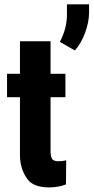

<svg xmlns="http://www.w3.org/2000/svg" viewBox="-20 -834 421 864"><path d="M207.5 -502H271.5H274.4V-498.5V-399.9V-396.5H271.5H207.5V-156.2Q207.5 -128.9 214.8 -118.2Q222.2 -108.4 243.2 -108.4Q243.2 -108.4 243.7 -108.4Q261.7 -108.4 273.9 -111.8L277.8 -112.8V-108.4L276.9 -6.3V-4.4L274.9 -3.4Q240.7 9.3 201.2 9.3Q130.9 9.3 103.5 -27.8Q69.8 -73.2 69.8 -137.2V-396.5H14.6H11.7V-399.9V-498.5V-502H14.6H69.8V-648.4H207.5ZM316.9 -606.9 249.5 -645.5Q279.8 -703.6 281.2 -762.7V-814.5H380.9V-777.3Q380.4 -732.9 362.5 -685.3Q344.7 -637.7 316.9 -606.9Z"/></svg>

Font: MAUL Condensed Bold
Style: Condensed Bold
Weight: 700
Designer: MAUL
Version: Version 1.0; 2020; ttfautohint (v1.8.3)